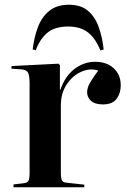

<svg xmlns="http://www.w3.org/2000/svg" viewBox="-20 -791 544 811"><path d="M37 0V-12L80 -17Q96 -19 100.5 -28Q105 -37 105 -63V-437Q105 -470 99 -483Q93 -496 71 -498L28 -501L29 -512L227 -522L233 -516V-412H235Q255 -470 295 -500Q335 -530 381 -530Q431 -530 460.5 -502.5Q490 -475 490 -431Q490 -397 472.5 -373.5Q455 -350 415 -350Q381 -350 364.5 -365Q348 -380 348 -401Q348 -419 358.5 -438.5Q369 -458 395 -493Q361 -504 324.5 -488.5Q288 -473 262.5 -435.5Q237 -398 237 -345V-62Q237 -39 241.5 -29.5Q246 -20 264 -19L336 -11V0ZM271 -771Q322 -771 352 -745Q382 -719 397 -676.5Q412 -634 418 -582L404 -578Q383 -630 351 -654.5Q319 -679 268 -679Q212 -679 180.5 -653Q149 -627 131 -579L118 -582Q124 -633 140 -676Q156 -719 188 -745Q220 -771 271 -771Z"/></svg>

Font: Literata 72pt SemiBold
Style: Regular
Weight: 600
Designer: Latin by Veronika Burian and Jose Scaglione. Greek by Irene Vlachou. Cyrillic by Vera Evstafieva.
Foundry: TypeTogether
Version: Version 3.002